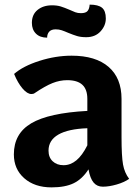

<svg xmlns="http://www.w3.org/2000/svg" viewBox="-20 -801 608 831"><path d="M539 -27Q518 -12 485 -2.5Q452 7 425 7Q400 7 385 -11Q370 -29 363 -68Q336 -26 299 -8Q262 10 203 10Q130 10 85 -29.5Q40 -69 40 -133Q40 -223 115.5 -267.5Q191 -312 358 -321V-373Q358 -414 336.5 -434Q315 -454 271 -454Q239 -454 207.5 -441.5Q176 -429 130 -398Q125 -394 116 -394Q98 -394 77.5 -418Q57 -442 41 -481Q80 -515 150.5 -537.5Q221 -560 290 -560Q394 -560 450 -511.5Q506 -463 506 -373V-207Q506 -125 512.5 -89Q519 -53 539 -27ZM358 -172V-246Q275 -243 232.5 -218.5Q190 -194 190 -149Q190 -120 208 -103Q226 -86 255 -86Q285 -86 310.5 -107Q336 -128 358 -172ZM118 -702Q118 -738 142.5 -758Q167 -778 205 -778Q227 -778 243 -773Q259 -768 280 -759Q295 -752 306 -748Q317 -744 330 -744Q351 -744 359 -753.5Q367 -763 368 -781Q405 -781 421.5 -767.5Q438 -754 438 -721Q438 -690 415 -665Q392 -640 353 -640Q330 -640 313.5 -645Q297 -650 275 -659Q259 -666 247 -670Q235 -674 221 -674Q202 -674 193 -664Q184 -654 184 -638Q153 -638 135.5 -655.5Q118 -673 118 -702Z"/></svg>

Font: Krub
Style: Bold
Weight: 700
Version: Version 1.000; ttfautohint (v1.6)